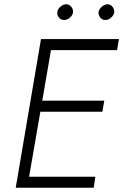

<svg xmlns="http://www.w3.org/2000/svg" viewBox="-20 -884 580 904"><path d="M250 -827Q251 -841 264.5 -852.5Q278 -864 292 -864Q307 -863 316 -851.5Q325 -840 324 -826Q322 -812 308.5 -800.5Q295 -789 281 -790Q267 -790 257.5 -801.5Q248 -813 250 -827ZM444 -827Q446 -841 459.5 -852.5Q473 -864 487 -864Q501 -863 510 -851.5Q519 -840 518 -826Q516 -812 502.5 -800.5Q489 -789 475 -790Q461 -790 452 -801.5Q443 -813 444 -827ZM173 -700H202H540L531 -648H220L179 -410H471L462 -358H170L117 -52H429L421 0H54Z"/></svg>

Font: Jost* Light
Style: Italic
Weight: 300
Italic angle: -10°
Version: Version 3.7